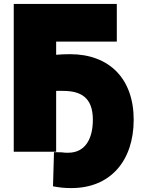

<svg xmlns="http://www.w3.org/2000/svg" viewBox="-20 -743 716 978"><path d="M50 30H266V-280C287 -281 278 -280 301 -280C390 -280 453 -248 453 -133C453 -37 415 35 327 35C315 35 304 35 296 33C293 33 258 32 255 32L250 206C288 213 309 215 344 215C544 215 661 74 661 -133C661 -344 535 -467 337 -467C313 -467 289 -466 266 -464V-531H575V-723H50Z"/></svg>

Font: Repo ExtraBlack
Style: Regular
Weight: 400
Designer: Stefan Peev
Foundry: Context Ltd
Version: Version 001.502